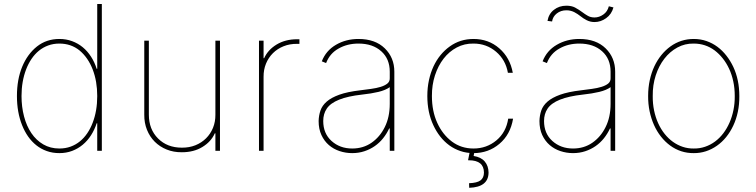

<svg xmlns="http://www.w3.org/2000/svg" viewBox="-20 -747 3746 951"><path d="M274.1 11.4Q240.4 11.4 211.8 1.2Q183.2 -8.9 160.2 -27.2Q137.1 -45.5 119.3 -70.8Q101.6 -96.2 89.5 -126.8Q63.9 -190.7 63.9 -271.3Q63.9 -353.3 89.8 -416.2Q115.8 -479 163 -516.7Q210.2 -554 274.1 -554Q307.9 -554 337.2 -543.1Q366.5 -532.3 389.9 -513Q413.4 -493.6 430.9 -466.4Q448.5 -439.3 458.8 -406.2H461.6V-727.3H484.4V0H461.6V-136.4H458.8Q448.2 -104 430.8 -76.9Q413.4 -49.7 389.9 -30.2Q366.5 -10.7 337.4 0.4Q308.2 11.4 274.1 11.4ZM274.1 -11.4Q304.3 -11.4 329.9 -20.8Q355.5 -30.2 376.1 -47.1Q396.7 -63.9 412.5 -87.4Q428.3 -110.8 438.9 -138.8Q461.6 -197.1 461.6 -271.3Q461.6 -307.5 456 -340.7Q450.3 -373.9 439.1 -402.9Q427.9 -431.8 411.6 -455.6Q395.2 -479.4 373.9 -497.2Q331.7 -531.2 274.1 -531.2Q244.3 -531.2 218.8 -521.8Q193.2 -512.4 172.6 -495.6Q152 -478.7 136.2 -455.3Q120.4 -431.8 109.7 -404.1Q86.6 -344.5 86.6 -271.3Q86.6 -217.7 99.1 -170.3Q111.5 -122.9 135.5 -87.5Q159.4 -52.2 194.4 -31.8Q229.4 -11.4 274.1 -11.4Z M880.7 7.1Q839.8 7.5 805.6 -6.4Q771.3 -20.2 746.4 -45.1Q721.6 -70 707.9 -104.2Q694.2 -138.5 694.6 -179V-545.5H717.3V-179Q717.3 -106.5 762.8 -61.1Q808.2 -15.6 880.7 -15.6Q917.3 -15.3 947.8 -27.5Q978.3 -39.8 1000.5 -61.8Q1022.7 -83.8 1035 -113.8Q1047.2 -143.8 1046.9 -179V-545.5H1069.6V0H1046.9V-86.6H1044Q1025.2 -44.7 982.2 -18.8Q940 7.1 880.7 7.1Z M1285.5 0H1262.8V-545.5H1285.5V-458.8H1288.4Q1306.8 -500 1349.8 -526.3Q1393.1 -552.6 1451.7 -552.6H1463.1V-529.8H1451.7Q1415.1 -530.2 1384.6 -517.9Q1354 -505.7 1331.9 -483.7Q1309.7 -461.6 1297.4 -431.6Q1285.2 -401.6 1285.5 -366.5Z M1724.4 11.4Q1692.1 11.4 1662.1 1.4Q1632.1 -8.5 1609 -28.4Q1585.9 -48.3 1572.1 -78.1Q1558.2 -108 1558.2 -147.7Q1558.9 -175.1 1567.3 -199.6Q1575.6 -224.1 1598.2 -243.8Q1620.7 -263.5 1660.7 -277.9Q1700.6 -292.3 1764.2 -299.7Q1791.9 -303.3 1818.4 -306.8Q1844.8 -310.4 1865.6 -316.8Q1886.4 -323.2 1898.6 -333.1Q1910.9 -343 1910.5 -359.4V-392Q1910.5 -455.3 1868.6 -492.9Q1826.3 -531.2 1755.7 -531.2Q1700.3 -531.2 1657.3 -506.7Q1613.6 -482.6 1595.2 -434.7L1573.9 -443.2Q1594.5 -496.4 1644.2 -525.2Q1693.5 -554 1755.7 -554Q1838.4 -554 1886 -507.5Q1933.2 -461.3 1933.2 -392V0H1910.5V-110.8H1907.7Q1895.2 -84.2 1877.3 -61.8Q1859.4 -39.4 1836.1 -23.3Q1812.9 -7.1 1784.8 2.1Q1756.7 11.4 1724.4 11.4ZM1724.4 -11.4Q1778.8 -11.4 1820 -39.8Q1861.5 -68.5 1885.7 -117.2Q1910.5 -166.5 1910.5 -233V-315.3Q1889.9 -300.4 1854.8 -291.9Q1819.6 -283.4 1772.7 -278.4Q1634.2 -263.1 1598.4 -208.8Q1581 -182.9 1581 -147.7Q1581 -85.9 1622.2 -48.7Q1663.7 -11.4 1724.4 -11.4Z M2096.6 0ZM2325.3 11.4Q2290.8 11.4 2260.7 1.2Q2230.5 -8.9 2205.4 -27.2Q2180.4 -45.5 2160.5 -70.8Q2140.6 -96.2 2126.4 -126.8Q2096.6 -190.7 2096.6 -271.3Q2096.6 -312.9 2104.6 -349.8Q2112.6 -386.7 2127.1 -418Q2141.7 -449.2 2162.1 -474.1Q2182.5 -498.9 2207.4 -516.7Q2258.9 -554 2325.3 -554Q2399.9 -554 2452.8 -507.8Q2506.4 -461.3 2519.9 -386.4H2495.7Q2484.4 -450.6 2437.1 -490.8Q2389.6 -531.2 2325.3 -531.2Q2280.5 -532 2242.5 -511.9Q2204.5 -491.8 2177.2 -456.5Q2149.9 -421.2 2134.4 -373.6Q2119 -326 2119.3 -271.3Q2119.3 -196 2146 -138.1Q2172.2 -80.6 2218.4 -45.8Q2264.6 -11.4 2325.3 -11.4Q2390.3 -11.4 2438.9 -51.8Q2486.9 -92 2497.2 -159.1H2521.3Q2508.2 -80.3 2453.5 -34.4Q2399.5 11.4 2325.3 11.4ZM2304 183.2 2303.3 160.5Q2343 159.1 2359.9 146.5Q2376.8 133.9 2377.1 108Q2376.8 46.9 2302.2 46.9H2298.3L2308.2 -2.8H2331L2326 25.6Q2362.6 31.2 2381 52.9Q2399.5 74.6 2399.9 108Q2399.1 180 2304 183.2Z M2652 0ZM2818.2 11.4Q2785.9 11.4 2755.9 1.4Q2725.9 -8.5 2702.8 -28.4Q2679.7 -48.3 2665.8 -78.1Q2652 -108 2652 -147.7Q2652.7 -175.1 2661 -199.6Q2669.4 -224.1 2691.9 -243.8Q2714.5 -263.5 2754.4 -277.9Q2794.4 -292.3 2858 -299.7Q2885.7 -303.3 2912.1 -306.8Q2938.6 -310.4 2959.3 -316.8Q2980.1 -323.2 2992.4 -333.1Q3004.6 -343 3004.3 -359.4V-392Q3004.3 -455.3 2962.4 -492.9Q2920.1 -531.2 2849.4 -531.2Q2794 -531.2 2751.1 -506.7Q2707.4 -482.6 2688.9 -434.7L2667.6 -443.2Q2688.2 -496.4 2737.9 -525.2Q2787.3 -554 2849.4 -554Q2932.2 -554 2979.8 -507.5Q3027 -461.3 3027 -392V0H3004.3V-110.8H3001.4Q2989 -84.2 2971.1 -61.8Q2953.1 -39.4 2929.9 -23.3Q2906.6 -7.1 2878.6 2.1Q2850.5 11.4 2818.2 11.4ZM2818.2 -11.4Q2872.5 -11.4 2913.7 -39.8Q2955.3 -68.5 2979.4 -117.2Q3004.3 -166.5 3004.3 -233V-315.3Q2983.7 -300.4 2948.5 -291.9Q2913.4 -283.4 2866.5 -278.4Q2728 -263.1 2692.1 -208.8Q2674.7 -182.9 2674.7 -147.7Q2674.7 -85.9 2715.9 -48.7Q2757.5 -11.4 2818.2 -11.4ZM2924.7 -637.8Q2913.4 -637.8 2903.8 -640.3Q2894.2 -642.8 2885.7 -647Q2877.1 -651.3 2869.5 -656.4Q2861.9 -661.6 2855.1 -666.9Q2848 -672.2 2840.6 -677.4Q2833.1 -682.5 2824.6 -686.8Q2816.1 -691.1 2806.5 -693.5Q2796.9 -696 2785.5 -696Q2757.8 -696 2737.9 -680.4Q2718 -664.8 2714.5 -640.6L2691.8 -643.5Q2697.8 -678.3 2723.4 -698.2Q2749.3 -718.8 2785.5 -718.8Q2810.4 -718.8 2827.8 -709.9Q2838.1 -704.2 2847.5 -698.3Q2856.9 -692.5 2865.1 -686.1Q2871.1 -681.5 2877.3 -677.4Q2883.5 -673.3 2890.3 -669.4Q2904.8 -660.5 2924.7 -660.5Q2947.8 -660.5 2968.4 -675.1Q2988.6 -688.9 2995.7 -715.9L3018.5 -710.2Q3009.2 -676.1 2982.2 -657Q2955.6 -637.8 2924.7 -637.8Z M3416.2 11.4Q3383.5 11.7 3353.9 2Q3324.2 -7.8 3299.2 -26.3Q3274.1 -44.7 3253.7 -70.7Q3233.3 -96.6 3219.3 -128Q3205.3 -159.4 3197.6 -195.8Q3190 -232.2 3190.3 -271.3Q3190.3 -313.6 3198.5 -350.7Q3206.7 -387.8 3221.2 -418.7Q3235.8 -449.6 3256 -474.4Q3276.3 -499.3 3300.8 -517Q3352.3 -554 3416.2 -554Q3449.9 -554 3479.4 -543.7Q3508.9 -533.4 3533.6 -515.1Q3558.2 -496.8 3578.1 -471.2Q3598 -445.7 3612.2 -415.5Q3642 -351.6 3642 -271.3Q3642.4 -230.1 3634.6 -193.2Q3626.8 -156.2 3612 -124.8Q3597.3 -93.4 3576.7 -68Q3556.1 -42.6 3530.7 -24.9Q3505.3 -7.1 3476.4 2.3Q3447.4 11.7 3416.2 11.4ZM3416.2 -11.4Q3445.7 -11 3472.3 -20.1Q3498.9 -29.1 3521.7 -46Q3544.4 -62.9 3562.5 -86.6Q3580.6 -110.4 3593.4 -139.6Q3606.2 -168.7 3612.9 -202.1Q3619.7 -235.4 3619.3 -271.3Q3619.3 -310 3612 -343.9Q3604.8 -377.8 3591.4 -406.4Q3578.1 -435 3559.8 -457.9Q3541.5 -480.8 3519.9 -497.2Q3474.1 -531.2 3416.2 -531.2Q3372.5 -532 3335.2 -511.7Q3297.9 -491.5 3270.6 -456.1Q3243.3 -420.8 3227.8 -373.2Q3212.4 -325.6 3213.1 -271.3Q3212.7 -233.7 3219.8 -199.6Q3226.9 -165.5 3240.1 -136.5Q3253.2 -107.6 3271.8 -84.2Q3290.5 -60.7 3313 -44.6Q3335.6 -28.4 3361.7 -19.7Q3387.8 -11 3416.2 -11.4Z"/></svg>

Font: Linik Sans Thin
Style: Regular
Weight: 100
Designer: Fonts by Rasmus Andersson / Changes by Cristiano Sobral with parts from Marc Monis
Foundry: rsms
Version: Version 3.020; ttfautohint (v1.6)